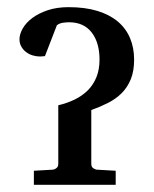

<svg xmlns="http://www.w3.org/2000/svg" viewBox="-20 -514 427 534"><path d="M353 -348.1Q353 -316.4 343.8 -293.7Q334.5 -271 318.4 -254.9Q302.2 -238.8 280.5 -227.8Q258.8 -216.8 233.9 -208V-58.1Q233.9 -49.8 239.7 -45.9Q245.6 -42 251 -42L301.8 -39.1V0H74.2V-39.1L125 -42Q130.4 -42 136.2 -45.9Q142.1 -49.8 142.1 -58.1V-221.2Q167 -227.1 188 -237.3Q209 -247.6 224.4 -262.9Q239.7 -278.3 248.3 -299.6Q256.8 -320.8 256.8 -348.1Q256.8 -395.5 234.9 -423.8Q212.9 -452.1 171.9 -452.1Q165 -452.1 155 -450.7Q145 -449.2 138.2 -443.8L105 -357.9Q101.6 -357.4 98.6 -357.4Q96.2 -356.9 93.8 -356.9H90.8Q80.6 -356.9 70.3 -360.1Q60.1 -363.3 52 -369.6Q43.9 -376 39.1 -384.8Q34.2 -393.6 34.2 -404.8Q34.2 -418.9 43.2 -434.8Q52.2 -450.7 69.8 -463.9Q87.4 -477.1 112.8 -485.6Q138.2 -494.1 170.9 -494.1Q216.8 -494.1 251 -483.6Q285.2 -473.1 307.9 -453.9Q330.6 -434.6 341.8 -407.7Q353 -380.9 353 -348.1Z"/></svg>

Font: Charis SIL
Style: Regular
Weight: 400
Foundry: SIL International
Version: Version 4.112